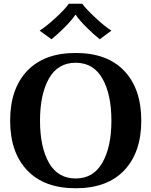

<svg xmlns="http://www.w3.org/2000/svg" viewBox="-20 -992 806 1022"><path d="M191 -829Q225 -850 276.5 -897.5Q328 -945 346 -972H418Q436 -946 487.5 -898Q539 -850 573 -829L511 -783Q478 -809 439.5 -847.5Q401 -886 384 -912H380Q364 -887 326 -848.5Q288 -810 254 -783ZM34 -350Q34 -519 124.5 -614.5Q215 -710 383 -710Q551 -710 641.5 -614.5Q732 -519 732 -350Q732 -181 641.5 -85.5Q551 10 383 10Q215 10 124.5 -85.5Q34 -181 34 -350ZM573 -350Q573 -490 525 -574Q477 -658 383 -658Q288 -658 240.5 -574Q193 -490 193 -350Q193 -209 240.5 -125.5Q288 -42 383 -42Q477 -42 525 -126Q573 -210 573 -350Z"/></svg>

Font: Trirong
Style: Bold
Weight: 700
Designer: Katatrad Team
Foundry: CadsonDemak
Version: Version 1.001